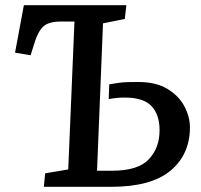

<svg xmlns="http://www.w3.org/2000/svg" viewBox="-20 -720 776 740"><path d="M267 -637H215Q167 -637 146.5 -617.5Q126 -598 113 -555L98 -507L38 -517L72 -700H467L461 -647L377 -630L354 -62H412Q512 -62 553.5 -106Q595 -150 595 -218Q595 -278 564 -311Q533 -344 461 -344Q428 -344 399 -338L401 -395Q425 -399 440 -401Q455 -403 471 -403.5Q487 -404 513 -404Q581 -404 625 -377.5Q669 -351 690.5 -310.5Q712 -270 712 -229Q712 -125 637.5 -62.5Q563 0 408 0H149L154 -52L243 -67Z"/></svg>

Font: Literata 12pt Medium
Style: Italic
Weight: 500
Italic angle: -2°
Designer: Latin by Veronika Burian and Jose Scaglione. Greek by Irene Vlachou. Cyrillic by Vera Evstafieva
Foundry: TypeTogether
Version: Version 3.002